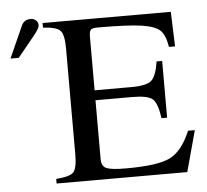

<svg xmlns="http://www.w3.org/2000/svg" viewBox="-50 -736 850 789"><g transform="rotate(-5 375.0 -341.5)"><path d="M737 -169 691 0H152V-19Q209 -23 224 -39.5Q239 -56 239 -114V-550Q239 -606 223.5 -623Q208 -640 152 -643V-662H681L686 -519H661Q653 -568 633 -587.5Q613 -607 558.5 -615.5Q504 -624 376 -624Q354 -624 347.5 -617.5Q341 -611 341 -588V-368H492Q555 -368 575.5 -386Q596 -404 605 -464H628V-230H605Q596 -293 576 -310Q556 -327 492 -327H341V-84Q341 -54 362 -45.5Q383 -37 442 -37Q574 -37 624.5 -62.5Q675 -88 709 -169ZM8 -528 67 -660Q78 -683 105 -683Q116 -683 125.5 -675.5Q135 -668 135 -654Q135 -641 108 -609L42 -528Z"/></g></svg>

Font: STIX
Style: Regular
Weight: 400
Designer: MicroPress Inc., with final additions and corrections provided by Coen Hoffman, Elsevier (retired)
Version: Version 1.1.1